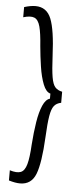

<svg xmlns="http://www.w3.org/2000/svg" viewBox="-56 -737 368 865"><g transform="rotate(5 128.0 -305.0)"><path d="M222 -282Q201 -278 190 -264Q179 -250 173.5 -217Q168 -184 165 -122Q159 -4 139.5 46Q120 96 69 96Q47 96 18 87V41Q50 51 68 44Q86 37 94.5 6.5Q103 -24 106 -82Q110 -139 117.5 -185.5Q125 -232 138 -261.5Q151 -291 170 -296V-319Q150 -324 137 -357Q124 -390 117 -436.5Q110 -483 106 -528Q102 -586 94 -616Q86 -646 68.5 -653.5Q51 -661 18 -651V-697Q47 -706 69 -706Q120 -706 140 -656Q160 -606 165 -490Q168 -426 173.5 -393.5Q179 -361 190.5 -348.5Q202 -336 222 -332Z"/></g></svg>

Font: Bricolage Grotesque 12pt Condensed ExtraLight
Style: Regular
Weight: 200
Width: 3
Designer: Mathieu Triay
Foundry: Atelier Triay
Version: Version 1.001; ttfautohint (v1.8.4.7-5d5b);gftools[0.9.33.de